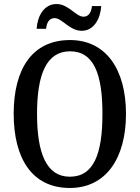

<svg xmlns="http://www.w3.org/2000/svg" viewBox="-20 -924 694 954"><path d="M386 -771C446 -771 479 -830 483 -894H437C434 -867 423 -841 395 -841C357 -841 321 -904 261 -904C199 -904 166 -845 162 -781H209C212 -808 222 -834 251 -834C289 -834 325 -771 386 -771ZM327 10C506 10 606 -137 606 -358C606 -580 506 -725 328 -725C139 -725 48 -580 48 -359C48 -137 139 10 327 10ZM327 -46C211 -46 164 -162 164 -358C164 -555 211 -669 328 -669C447 -669 489 -555 489 -358C489 -162 447 -46 327 -46Z"/></svg>

Font: Noto Serif Condensed Medium
Style: Regular
Weight: 500
Width: 3
Designer: Monotype Design Team
Foundry: Monotype Imaging Inc.
Version: Version 2.015